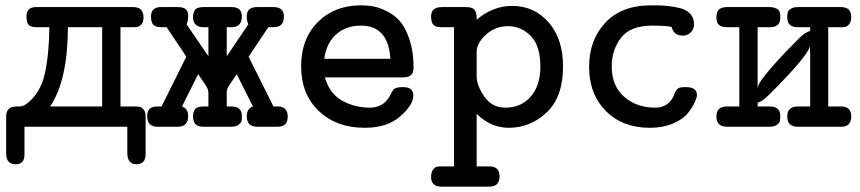

<svg xmlns="http://www.w3.org/2000/svg" viewBox="-20 -470 3189 712"><path d="M2.9 -39.1Q2.9 -75.2 42 -75.2H53.2Q66.4 -75.2 81.1 -86.9Q130.9 -126 146.5 -198Q162.1 -270 163.1 -369.1H121.1Q108.9 -369.1 103 -370.1Q97.2 -371.1 90.6 -374.5Q84 -377.9 81.1 -386.5Q78.1 -395 78.1 -409.2Q78.1 -444.3 115.2 -443.8H474.1Q512.2 -443.8 512.2 -404.8Q512.2 -387.7 504.2 -379.4Q496.1 -371.1 489 -370.1Q481.9 -369.1 469.2 -369.1H426.8V-75.2H480Q492.2 -75.2 499 -73.5Q505.9 -71.8 512.9 -63.5Q520 -55.2 520 -38.1V101.1Q520 139.2 486.1 139.2Q452.1 139.2 452.1 96.2V0H70.8V103Q70.8 139.2 38.1 139.2Q2.9 139.2 2.9 99.1ZM166 -75.2H358.9V-369.1H231.9Q231 -171.4 166 -75.2Z M525.9 -40Q525.9 -75.2 563 -75.2H579.1L670.9 -259.8L598.1 -369.1H579.1Q572.3 -369.1 566.2 -370.1Q560.1 -371.1 553.5 -374.5Q546.9 -377.9 543.5 -386.5Q540 -395 540 -407.2Q539.1 -444.3 578.1 -443.8H638.7Q660.6 -443.8 669.7 -434.8Q678.7 -425.8 677.7 -409.2Q677.7 -392.1 671.9 -379.9L752.9 -261.2V-369.1H734.9Q695.8 -369.1 695.8 -407.2Q695.8 -414.1 696.8 -418.5Q697.8 -422.9 700.9 -429.9Q704.1 -437 712.9 -440.4Q721.7 -443.8 734.9 -443.8H838.9Q877 -443.8 877 -409.2Q877 -369.1 837.9 -369.1H820.8V-261.2L900.9 -379.9Q895 -392.1 895 -409.2Q895 -444.3 934.1 -443.8H994.1Q1034.2 -443.8 1032.7 -407.2Q1032.7 -369.1 994.1 -369.1H975.1L901.9 -259.8L994.1 -75.2H1010.7Q1046.9 -75.2 1046.9 -37.1Q1046.9 0 1009.8 0H932.1Q895 -1 895 -39.1Q895 -66.9 918 -75.2L857.9 -194.8L826.7 -148.9L821.8 -138.2L820.8 -127V-75.2H837.9Q877 -75.2 877 -40Q877 -28.8 876 -22.5Q875 -16.1 865.5 -8.1Q856 0 837.9 0H732.9Q695.8 0 695.8 -38.1Q695.8 -56.2 703.9 -65.7Q711.9 -75.2 734.9 -75.2H752.9V-127L751 -138.2Q747.1 -147 741 -156.5Q734.9 -166 726.8 -177.5Q718.8 -189 714.8 -194.8L654.8 -75.2Q677.7 -67.4 677.7 -39.1Q677.7 -1 641.1 0H563Q525.9 0 525.9 -40Z M1096.7 -224.1Q1096.7 -326.2 1158.7 -388.2Q1220.7 -450.2 1318.8 -450.2Q1342.8 -450.2 1365.2 -446Q1387.7 -441.9 1416.3 -427.5Q1444.8 -413.1 1464.8 -389.2Q1484.9 -365.2 1499.3 -321Q1513.7 -276.9 1513.7 -217.8Q1513.7 -182.6 1474.6 -183.1H1184.6Q1202.6 -122.1 1249.3 -96.4Q1295.9 -70.8 1351.6 -70.8Q1399.4 -70.8 1423.8 -110.8Q1426.8 -115.7 1431.9 -126Q1437 -136.2 1439.5 -138.7Q1441.9 -141.1 1450 -144Q1458 -147 1471.7 -147H1474.6Q1512.7 -147 1512.7 -116.2Q1512.7 -81.1 1464.4 -38.6Q1416 3.9 1333 3.9Q1227.1 3.9 1161.9 -58.6Q1096.7 -121.1 1096.7 -224.1ZM1182.6 -252H1427.7Q1419.9 -375 1318.8 -375Q1261.7 -375 1225.6 -341.6Q1189.5 -308.1 1182.6 -252Z M1578.6 187Q1578.6 168.9 1585.7 159.4Q1592.8 149.9 1599.9 148.4Q1606.9 147 1617.7 147H1663.6V-369.1H1617.7Q1594.7 -369.1 1586.7 -378.7Q1578.6 -388.2 1578.6 -409.2Q1578.6 -444.3 1620.6 -443.8H1706.5Q1732.4 -443.8 1740 -433.3Q1747.6 -422.9 1747.6 -404.8V-397Q1807.6 -447.8 1878.9 -448.2Q1960.9 -448.2 2014.4 -387.2Q2067.9 -326.2 2067.9 -223.1Q2067.9 -110.4 2007.3 -53.2Q1946.8 3.9 1866.7 3.9Q1799.8 3.9 1747.6 -47.9V147H1793.9Q1833 147 1832.5 184.1Q1832.5 222.2 1793.9 222.2H1618.7Q1578.6 222.2 1578.6 187ZM1747.6 -187Q1747.6 -152.8 1776.1 -111.8Q1804.7 -70.8 1853.5 -70.8Q1912.6 -70.8 1948.2 -111.8Q1983.9 -152.8 1983.9 -222.2Q1983.9 -301.3 1947.8 -337.2Q1911.6 -373 1863.8 -373Q1816.9 -373 1782.2 -341.6Q1747.6 -310.1 1747.6 -277.8Z M2164.6 -222.2Q2164.6 -321.3 2224.6 -385.7Q2284.7 -450.2 2394.5 -450.2H2401.4Q2431.2 -450.2 2450.9 -448.5Q2470.7 -446.8 2497.6 -440.9Q2524.4 -435.1 2539.1 -419.4Q2553.7 -403.8 2553.7 -379.9Q2553.7 -361.8 2541.7 -349.9Q2529.8 -337.9 2511.7 -337.9Q2478.5 -337.9 2470.7 -370.1Q2449.7 -375 2399.4 -375Q2317.4 -375 2283 -330.1Q2248.5 -285.2 2248.5 -223.1Q2248.5 -151.4 2294.7 -111.1Q2340.8 -70.8 2409.7 -70.8Q2461.4 -70.8 2480.5 -120.1Q2487.3 -138.2 2495.4 -142.6Q2503.4 -147 2518.6 -147H2522.5Q2564.5 -147 2564.5 -118.2Q2564.5 -108.4 2556.2 -90.1Q2547.9 -71.8 2529.8 -49.3Q2511.7 -26.9 2474.6 -11.5Q2437.5 3.9 2389.6 3.9Q2288.6 3.9 2226.6 -58.6Q2164.6 -121.1 2164.6 -222.2Z M2636.7 -38.1Q2636.7 -75.2 2675.3 -75.2H2721.7V-369.1H2675.3Q2636.2 -369.1 2636.7 -403.8Q2636.7 -427.7 2647.2 -435.8Q2657.7 -443.8 2676.3 -443.8H2833.5Q2850.6 -443.8 2862.5 -436.5Q2874.5 -429.2 2873.5 -405.8Q2874.5 -368.7 2835.4 -369.1H2789.6V-145Q2791.5 -152.8 2797.6 -163.8Q2803.7 -174.8 2816.2 -189.9Q2828.6 -205.1 2838.1 -216.6Q2847.7 -228 2866 -248Q2884.3 -268.1 2892.3 -276.1Q2900.4 -284.2 2920.9 -305.2Q2941.4 -326.2 2943.4 -328.1Q2965.3 -350.1 2983.4 -355H2984.4V-369.1H2938.5Q2899.4 -369.1 2899.4 -404.8Q2899.4 -416 2900.9 -423.1Q2902.3 -430.2 2911.9 -437Q2921.4 -443.8 2939.5 -443.8H3097.7Q3136.7 -443.8 3136.7 -407.2Q3136.7 -390.1 3129.6 -381.1Q3122.6 -372.1 3115.5 -370.6Q3108.4 -369.1 3098.6 -369.1H3051.3V-75.2H3098.6Q3136.7 -75.2 3136.7 -38.1Q3136.7 0 3099.6 0H2938.5Q2899.4 0 2899.4 -38.1Q2899.4 -75.2 2938.5 -75.2H2984.4V-266.1L2983.4 -298.8Q2975.6 -261.7 2830.6 -117.2Q2807.6 -94.2 2789.6 -88.9V-75.2H2834.5Q2873.5 -75.2 2873.5 -40Q2873.5 -27.8 2872.1 -21Q2870.6 -14.2 2861.1 -7.1Q2851.6 0 2833.5 0H2676.3Q2636.7 0 2636.7 -38.1Z"/></svg>

Font: CMU Typewriter Text
Style: Bold
Weight: 700
Version: Version 0.7.0